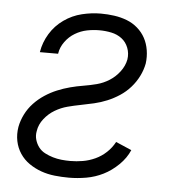

<svg xmlns="http://www.w3.org/2000/svg" viewBox="-44 -569 563 619"><g transform="rotate(5 237.5 -260.0)"><path d="M201 8Q178 8 155 5.5Q132 3 111 -4.5Q90 -12 72 -24.5Q54 -37 42 -55Q30 -73 25.5 -95Q21 -117 25 -141Q29 -162 39 -182Q49 -202 64.5 -218.5Q80 -235 99 -247.5Q118 -260 138.5 -268.5Q159 -277 180 -282.5Q201 -288 222.5 -291.5Q244 -295 265 -300.5Q286 -306 305 -318Q324 -330 338 -348.5Q352 -367 356 -388Q359 -408 352 -426Q345 -444 330.5 -455Q316 -466 297 -470Q278 -474 258 -474Q238 -474 218 -470Q198 -466 179.5 -455Q161 -444 148 -426Q135 -408 132 -388V-387H73V-388Q78 -419 95 -447Q112 -475 139 -494Q166 -513 197 -520.5Q228 -528 258 -528Q280 -528 301.5 -525Q323 -522 342.5 -514.5Q362 -507 377.5 -493.5Q393 -480 402.5 -462.5Q412 -445 415.5 -423.5Q419 -402 416 -380Q412 -359 402 -339Q392 -319 377 -302Q362 -285 343 -272.5Q324 -260 303.5 -251.5Q283 -243 261.5 -238Q240 -233 219 -229Q198 -225 177 -219.5Q156 -214 136.5 -202.5Q117 -191 102.5 -172.5Q88 -154 85 -133Q82 -118 86 -104.5Q90 -91 98 -80.5Q106 -70 118.5 -63.5Q131 -57 144.5 -53Q158 -49 172 -47.5Q186 -46 201 -46Q221 -46 241.5 -49.5Q262 -53 281.5 -62Q301 -71 317 -86Q333 -101 343 -120L394 -98Q383 -72 360.5 -50Q338 -28 312 -15Q286 -2 257.5 3Q229 8 201 8Z"/></g></svg>

Font: Iosevka QP Light
Style: Italic
Weight: 300
Italic angle: -9°
Designer: Belleve Invis
Foundry: Belleve Invis
Version: Version 20.0.0; ttfautohint (v1.8.4)